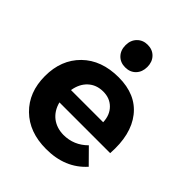

<svg xmlns="http://www.w3.org/2000/svg" viewBox="-218 -902 1032 1032"><g transform="rotate(45 298.5 -385.5)"><path d="M299.8 -776.9Q336.9 -776.9 359.9 -752.9Q382.8 -729 382.8 -690.9Q382.8 -652.8 359.9 -628.9Q336.9 -605 299.8 -605Q262.7 -605 239.7 -628.9Q216.8 -652.8 216.8 -690.9Q216.8 -729 240.2 -752.9Q263.7 -776.9 299.8 -776.9ZM307.6 -430.2Q256.3 -429.7 222.7 -398.4Q189 -367.2 180.2 -313H424.8Q422.9 -366.2 390.6 -398.4Q358.4 -430.7 307.6 -430.2ZM105 -466.8Q182.6 -543 313.5 -543Q444.3 -543 511.7 -457.5Q579.1 -372.1 568.8 -222.2H183.1Q196.3 -171.4 232.9 -142.6Q270 -114.3 321.8 -113.8Q400.9 -113.8 458 -170.9L539.1 -88.9Q454.1 6.3 309.1 5.9Q181.2 5.9 104.5 -69.3Q27.8 -144.5 27.8 -267.6Q27.8 -390.6 105 -466.8Z"/></g></svg>

Font: TruenoSBd
Style: Demi
Weight: 600
Designer: Julieta Ulanovsky
Foundry: Julieta Ulanovsky
Version: Version 3.001b